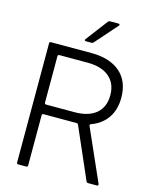

<svg xmlns="http://www.w3.org/2000/svg" viewBox="-140 -1068 919 1158"><g transform="rotate(15 319.5 -488.5)"><path d="M89 0Q79 0 79 -10V-753Q79 -763 89 -763H343Q456 -763 520.5 -707.5Q585 -652 585 -548Q585 -474 549.5 -422.5Q514 -371 450 -348Q440 -345 444 -335L587 -12L588 -8Q588 0 579 0H524Q516 0 513 -8L375 -324Q372 -332 364 -332H158Q148 -332 148 -322V-10Q148 0 138 0ZM334 -392Q422 -392 469.5 -432Q517 -472 517 -546Q517 -620 469 -660.5Q421 -701 334 -701H158Q148 -701 148 -691V-402Q148 -392 158 -392ZM338 -829Q334 -823 326 -823H291Q285 -823 283 -827Q281 -831 285 -835L388 -971Q392 -977 401 -977H453Q459 -977 460.5 -973Q462 -969 458 -965Z"/></g></svg>

Font: Open Sauce Two Light
Style: Regular
Weight: 300
Designer: Alfredo Marco Pradil
Foundry: Creative Sauce Fz LLC
Version: Version 1.477